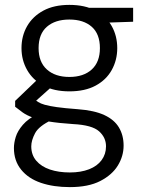

<svg xmlns="http://www.w3.org/2000/svg" viewBox="-20 -534 591 786"><path d="M266 232Q199 232 147.5 214.5Q96 197 66.5 160.5Q37 124 37 72Q37 51 44.5 26.5Q52 2 73.5 -23Q95 -48 135 -68L192 -43Q139 -18 123.5 11.5Q108 41 108 65Q108 100 128.5 124Q149 148 184.5 160Q220 172 266 172Q311 172 344.5 159Q378 146 396 121.5Q414 97 414 65Q414 29 385.5 3.5Q357 -22 280 -26Q220 -30 180.5 -36.5Q141 -43 115 -52.5Q89 -62 73 -73.5Q57 -85 42 -97V-121L137 -212L202 -188L109 -105L114 -132Q126 -123 136 -116.5Q146 -110 163.5 -105Q181 -100 212.5 -95.5Q244 -91 298 -87Q366 -82 407 -63Q448 -44 467 -12Q486 20 486 62Q486 105 462.5 143.5Q439 182 390.5 207Q342 232 266 232ZM264 -160Q201 -160 157.5 -183.5Q114 -207 91 -247.5Q68 -288 68 -337Q68 -387 91 -427Q114 -467 157.5 -490.5Q201 -514 264 -514Q328 -514 371.5 -490.5Q415 -467 437.5 -427Q460 -387 460 -337Q460 -288 437.5 -247.5Q415 -207 371.5 -183.5Q328 -160 264 -160ZM264 -219Q322 -219 355.5 -249.5Q389 -280 389 -337Q389 -395 355.5 -424.5Q322 -454 264 -454Q206 -454 172 -424.5Q138 -395 138 -337Q138 -280 172 -249.5Q206 -219 264 -219ZM346 -439 321 -502H525V-445Z"/></svg>

Font: DM Sans 16pt Light
Style: Regular
Weight: 300
Version: Version 4.004;gftools[0.9.30]